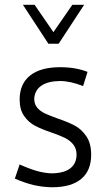

<svg xmlns="http://www.w3.org/2000/svg" viewBox="-20 -770 446 802"><path d="M42 -23.9 62 -83Q104.5 -64 136.5 -55.2Q168.5 -46.4 197.8 -45.9Q247.6 -46.9 273.4 -66.7Q299.3 -86.4 299.8 -123.5Q299.8 -149.9 285.6 -167Q271.5 -184.1 251 -194.1Q230.5 -204.1 195.3 -216.3Q152.3 -231 126 -244.9Q99.6 -258.8 80.8 -285.4Q62 -312 62 -355Q62.5 -420.4 106 -454.8Q149.4 -489.3 231 -489.3Q296.4 -489.3 345.7 -469.7L327.1 -410.6Q272.9 -431.6 231 -431.6Q180.7 -431.2 152.8 -412.1Q125 -393.1 123 -357.4Q123 -335 135.7 -320.1Q148.4 -305.2 167.2 -296.4Q186 -287.6 219.7 -275.4Q264.2 -260.3 292.2 -245.4Q320.3 -230.5 340.6 -200.9Q360.8 -171.4 360.8 -123.5Q360.8 -57.1 319.1 -22.5Q277.3 12.2 197.8 12.2Q158.7 11.7 121.6 3.2Q84.5 -5.4 42 -23.9ZM75.7 -750H124.5L203.1 -635.7L282.2 -750H331.5L225.1 -587.4H182.1Z"/></svg>

Font: Selawik Semilight
Style: Regular
Weight: 300
Designer: Aaron Bell
Foundry: Microsoft Corporation
Version: Version 1.01